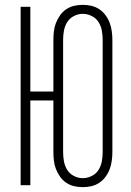

<svg xmlns="http://www.w3.org/2000/svg" viewBox="-20 -763 540 791"><path d="M321 8Q303 8 285.5 4Q268 0 253 -10Q238 -20 227.5 -35Q217 -50 210.5 -66.5Q204 -83 202 -101Q200 -119 200 -137V-349H105V0H65V-735H105V-386H200V-599Q200 -616 202 -634Q204 -652 210.5 -668.5Q217 -685 227.5 -700Q238 -715 253 -725Q268 -735 285.5 -739Q303 -743 321 -743Q339 -743 356.5 -739Q374 -735 389 -725Q404 -715 415 -700Q426 -685 432 -668.5Q438 -652 440.5 -634Q443 -616 443 -599V-137Q443 -119 440.5 -101Q438 -83 432 -66.5Q426 -50 415 -35Q404 -20 389 -10Q374 0 356.5 4Q339 8 321 8ZM321 -29Q340 -29 358 -38Q376 -47 386 -63Q396 -79 399.5 -98Q403 -117 403 -137V-599Q403 -618 399.5 -637Q396 -656 386 -672Q376 -688 358 -697Q340 -706 321 -706Q302 -706 284.5 -697Q267 -688 257 -672Q247 -656 243.5 -637Q240 -618 240 -599V-137Q240 -117 243.5 -98Q247 -79 257 -63Q267 -47 284.5 -38Q302 -29 321 -29Z"/></svg>

Font: Iosevka Extralight
Style: Regular
Weight: 200
Monospace: yes
Designer: Belleve Invis
Foundry: Belleve Invis
Version: Version 32.0.1; ttfautohint (v1.8.4)